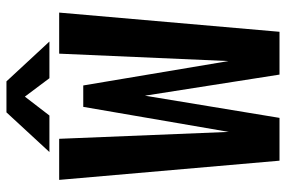

<svg xmlns="http://www.w3.org/2000/svg" viewBox="-169 -739 908 610"><g transform="rotate(-90 285.0 -434.0)"><path d="M458 -731H341.5L283 -809L223 -731H107L233 -867.5H331.5ZM79.5 0 18.5 -700H149L171 -160V-161.5L250.5 -623.5H318.5L396 -162L419.5 -700H550L489 0H353L286 -427.5L215.5 0Z"/></g></svg>

Font: League Mono Narrow SemiBold
Style: Regular
Weight: 600
Width: 3
Designer: Tyler Finck
Foundry: The League of Moveable Type / Tyler Finck
Version: Version 2.210